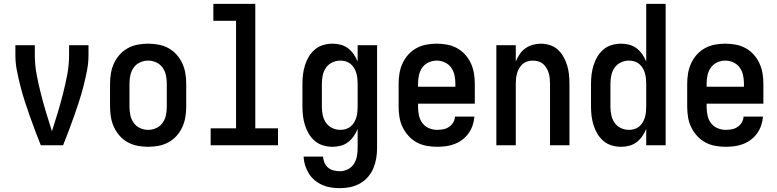

<svg xmlns="http://www.w3.org/2000/svg" viewBox="-20 -755 4040 998"><path d="M192 0Q177 -38 162.5 -76Q148 -114 134.5 -152.5Q121 -191 108.5 -229.5Q96 -268 86 -307.5Q76 -347 68 -387Q60 -427 60 -468V-520H161V-468Q161 -417 170.5 -367Q180 -317 192.5 -268Q205 -219 219.5 -170.5Q234 -122 250 -73Q266 -122 280.5 -170.5Q295 -219 307.5 -268Q320 -317 329.5 -367Q339 -417 339 -468V-520H440V-468Q440 -427 432 -387Q424 -347 414 -307.5Q404 -268 391.5 -229.5Q379 -191 365.5 -152.5Q352 -114 337.5 -76Q323 -38 308 0Z M750 8Q723 8 696 3Q669 -2 645 -15Q621 -28 602.5 -48.5Q584 -69 572.5 -94Q561 -119 556.5 -146Q552 -173 552 -200V-320Q552 -347 556.5 -374Q561 -401 572.5 -426Q584 -451 602.5 -471.5Q621 -492 645 -505Q669 -518 696 -523Q723 -528 750 -528Q777 -528 804 -523Q831 -518 855 -505Q879 -492 897.5 -471.5Q916 -451 927.5 -426Q939 -401 943.5 -374Q948 -347 948 -320V-200Q948 -173 943.5 -146Q939 -119 927.5 -94Q916 -69 897.5 -48.5Q879 -28 855 -15Q831 -2 804 3Q777 8 750 8ZM750 -80Q772 -80 792.5 -89.5Q813 -99 825.5 -117Q838 -135 842.5 -156.5Q847 -178 847 -200V-320Q847 -342 842.5 -363.5Q838 -385 825.5 -403Q813 -421 792.5 -430.5Q772 -440 750 -440Q728 -440 707.5 -430.5Q687 -421 674.5 -403Q662 -385 657.5 -363.5Q653 -342 653 -320V-200Q653 -178 657.5 -156.5Q662 -135 674.5 -117Q687 -99 707.5 -89.5Q728 -80 750 -80Z M1075 0V-88H1207V-647H1089V-735H1307V-88H1425V0Z M1747 223Q1723 223 1700 219.5Q1677 216 1655.5 206.5Q1634 197 1616 182Q1598 167 1585.5 147Q1573 127 1566 104.5Q1559 82 1558 59H1659Q1660 75 1666.5 90.5Q1673 106 1685.5 116.5Q1698 127 1714 131Q1730 135 1747 135Q1768 135 1788 125Q1808 115 1819.5 97Q1831 79 1835 57.5Q1839 36 1839 15V-85Q1831 -65 1818.5 -47Q1806 -29 1789 -16Q1772 -3 1751 2.5Q1730 8 1708 8Q1684 8 1660 1Q1636 -6 1617 -22Q1598 -38 1585.5 -59Q1573 -80 1565.5 -103.5Q1558 -127 1555 -151.5Q1552 -176 1552 -200V-320Q1552 -344 1555 -368.5Q1558 -393 1565.5 -416.5Q1573 -440 1585.5 -461Q1598 -482 1617 -498Q1636 -514 1660 -521Q1684 -528 1708 -528Q1730 -528 1751 -522.5Q1772 -517 1789 -504Q1806 -491 1818.5 -473Q1831 -455 1839 -435V-520H1940V15Q1940 42 1935.5 68.5Q1931 95 1920.5 120Q1910 145 1892 165.5Q1874 186 1850.5 199Q1827 212 1800.5 217.5Q1774 223 1747 223ZM1749 -80Q1763 -80 1777 -84Q1791 -88 1802 -97Q1813 -106 1820.5 -118.5Q1828 -131 1832 -144.5Q1836 -158 1837.5 -172Q1839 -186 1839 -200V-320Q1839 -334 1837.5 -348Q1836 -362 1832 -375.5Q1828 -389 1820.5 -401.5Q1813 -414 1802 -423Q1791 -432 1777 -436Q1763 -440 1749 -440Q1727 -440 1707 -430.5Q1687 -421 1674.5 -403Q1662 -385 1657.5 -363.5Q1653 -342 1653 -320V-200Q1653 -178 1657.5 -156.5Q1662 -135 1674.5 -117Q1687 -99 1707 -89.5Q1727 -80 1749 -80Z M2252 8Q2225 8 2197.5 3Q2170 -2 2146 -15Q2122 -28 2103.5 -48.5Q2085 -69 2073 -93.5Q2061 -118 2056.5 -145.5Q2052 -173 2052 -200V-320Q2052 -347 2056.5 -374Q2061 -401 2072.5 -426Q2084 -451 2102.5 -471.5Q2121 -492 2145 -505Q2169 -518 2196 -523Q2223 -528 2250 -528Q2277 -528 2304 -523Q2331 -518 2355 -505Q2379 -492 2397.5 -471.5Q2416 -451 2427.5 -426Q2439 -401 2443.5 -374Q2448 -347 2448 -320V-216H2153V-200Q2153 -178 2157.5 -156Q2162 -134 2175 -116Q2188 -98 2209 -89Q2230 -80 2252 -80Q2268 -80 2284 -83Q2300 -86 2313.5 -95Q2327 -104 2335.5 -118Q2344 -132 2345 -149H2446Q2444 -125 2436.5 -103Q2429 -81 2415.5 -62Q2402 -43 2383.5 -29Q2365 -15 2343 -6.5Q2321 2 2298 5Q2275 8 2252 8ZM2347 -304V-320Q2347 -342 2342.5 -363.5Q2338 -385 2325.5 -403Q2313 -421 2292.5 -430.5Q2272 -440 2250 -440Q2228 -440 2207.5 -430.5Q2187 -421 2174.5 -403Q2162 -385 2157.5 -363.5Q2153 -342 2153 -320V-304Z M2560 0V-520H2661V-435Q2669 -455 2681 -473Q2693 -491 2710.5 -503.5Q2728 -516 2749 -522Q2770 -528 2791 -528Q2815 -528 2838.5 -520.5Q2862 -513 2879.5 -497Q2897 -481 2909 -459.5Q2921 -438 2928 -415Q2935 -392 2937.5 -368Q2940 -344 2940 -320V0H2839V-320Q2839 -334 2837.5 -348Q2836 -362 2832 -375.5Q2828 -389 2820.5 -401.5Q2813 -414 2802.5 -423Q2792 -432 2778 -436Q2764 -440 2750 -440Q2736 -440 2722 -436Q2708 -432 2697.5 -423Q2687 -414 2679.5 -401.5Q2672 -389 2668 -375.5Q2664 -362 2662.5 -348Q2661 -334 2661 -320V0Z M3208 8Q3184 8 3160 1Q3136 -6 3117 -22Q3098 -38 3085.5 -59Q3073 -80 3065.5 -103.5Q3058 -127 3055 -151.5Q3052 -176 3052 -200V-320Q3052 -344 3055 -368.5Q3058 -393 3065.5 -416.5Q3073 -440 3085.5 -461Q3098 -482 3117 -498Q3136 -514 3160 -521Q3184 -528 3208 -528Q3230 -528 3251 -522.5Q3272 -517 3289 -504Q3306 -491 3318.5 -473Q3331 -455 3339 -435V-735H3440V0H3339V-85Q3331 -65 3318.5 -47Q3306 -29 3289 -16Q3272 -3 3251 2.5Q3230 8 3208 8ZM3249 -80Q3263 -80 3277 -84Q3291 -88 3302 -97Q3313 -106 3320.5 -118.5Q3328 -131 3332 -144.5Q3336 -158 3337.5 -172Q3339 -186 3339 -200V-320Q3339 -334 3337.5 -348Q3336 -362 3332 -375.5Q3328 -389 3320.5 -401.5Q3313 -414 3302 -423Q3291 -432 3277 -436Q3263 -440 3249 -440Q3227 -440 3207 -430.5Q3187 -421 3174.5 -403Q3162 -385 3157.5 -363.5Q3153 -342 3153 -320V-200Q3153 -178 3157.5 -156.5Q3162 -135 3174.5 -117Q3187 -99 3207 -89.5Q3227 -80 3249 -80Z M3752 8Q3725 8 3697.5 3Q3670 -2 3646 -15Q3622 -28 3603.5 -48.5Q3585 -69 3573 -93.5Q3561 -118 3556.5 -145.5Q3552 -173 3552 -200V-320Q3552 -347 3556.5 -374Q3561 -401 3572.5 -426Q3584 -451 3602.5 -471.5Q3621 -492 3645 -505Q3669 -518 3696 -523Q3723 -528 3750 -528Q3777 -528 3804 -523Q3831 -518 3855 -505Q3879 -492 3897.5 -471.5Q3916 -451 3927.5 -426Q3939 -401 3943.5 -374Q3948 -347 3948 -320V-216H3653V-200Q3653 -178 3657.5 -156Q3662 -134 3675 -116Q3688 -98 3709 -89Q3730 -80 3752 -80Q3768 -80 3784 -83Q3800 -86 3813.5 -95Q3827 -104 3835.5 -118Q3844 -132 3845 -149H3946Q3944 -125 3936.5 -103Q3929 -81 3915.5 -62Q3902 -43 3883.5 -29Q3865 -15 3843 -6.5Q3821 2 3798 5Q3775 8 3752 8ZM3847 -304V-320Q3847 -342 3842.5 -363.5Q3838 -385 3825.5 -403Q3813 -421 3792.5 -430.5Q3772 -440 3750 -440Q3728 -440 3707.5 -430.5Q3687 -421 3674.5 -403Q3662 -385 3657.5 -363.5Q3653 -342 3653 -320V-304Z"/></svg>

Font: Iosevka Curly Semibold
Style: Regular
Weight: 600
Monospace: yes
Designer: Belleve Invis
Foundry: Belleve Invis
Version: Version 22.1.2; ttfautohint (v1.8.4)